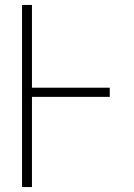

<svg xmlns="http://www.w3.org/2000/svg" viewBox="-20 -755 540 775"><path d="M69 0V-735H109V-401H423V-364H109V0Z"/></svg>

Font: Iosevka SS04 Extralight
Style: Regular
Weight: 200
Monospace: yes
Designer: Belleve Invis
Foundry: Belleve Invis
Version: Version 19.0.0; ttfautohint (v1.8.4)